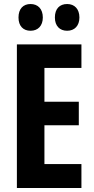

<svg xmlns="http://www.w3.org/2000/svg" viewBox="-20 -935 467 955"><path d="M72 -848C72 -805 96 -782 132 -782C169 -782 193 -807 193 -848C193 -890 169 -915 132 -915C96 -915 72 -892 72 -848ZM253 -848C253 -806 277 -782 314 -782C351 -782 375 -807 375 -848C375 -890 351 -915 314 -915C277 -915 253 -892 253 -848ZM385 0V-119H201V-312H372V-429H201V-597H385V-714H64V0Z"/></svg>

Font: Noto Sans Arabic UI XCn
Style: Bold
Weight: 700
Width: 2
Designer: Monotype Design Team, Nadine Chahine and Nizar Qandah
Foundry: Monotype Imaging Inc.
Version: Version 2.010